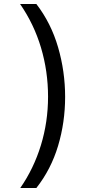

<svg xmlns="http://www.w3.org/2000/svg" viewBox="-20 -812 459 967"><path d="M82 135Q150 37 186 -80.5Q222 -198 222 -325Q222 -453 186.5 -572Q151 -691 81 -792H163Q237 -696 272.5 -574Q308 -452 308 -324Q308 -196 272.5 -77.5Q237 41 163 135Z"/></svg>

Font: lkorean05
Style: Book
Weight: 400
Designer: Jelle Bosma - Monotype Design Team
Foundry: Monotype Imaging Inc.
Version: Version 2.003